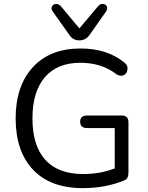

<svg xmlns="http://www.w3.org/2000/svg" viewBox="-20 -965 766 994"><path d="M391 -756Q358 -756 340 -783L252 -907Q243 -920 249.5 -932Q256 -944 269.5 -944.5Q283 -945 295 -933L391 -818L488 -933Q499 -946 513.5 -944.5Q528 -943 533 -932Q538 -921 530 -907L443 -783Q423 -756 391 -756ZM409 9Q241 9 151 -86.5Q61 -182 61 -352Q61 -520 150 -617Q239 -714 397 -714Q535 -714 624 -641Q642 -628 640 -606.5Q638 -585 622 -576.5Q606 -568 585 -579Q508 -640 396 -640Q276 -640 212 -565Q148 -490 148 -352Q148 -211 214.5 -137.5Q281 -64 411 -64Q498 -64 574 -93V-302H431Q395 -302 395 -335Q395 -367 431 -367H610Q645 -367 645 -332V-71Q645 -39 623 -31Q526 9 409 9Z"/></svg>

Font: Nunito
Style: Regular
Weight: 400
Designer: Vernon Adams
Foundry: Vernon Adams
Version: Version 3.602